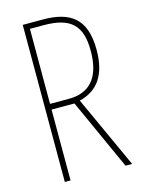

<svg xmlns="http://www.w3.org/2000/svg" viewBox="-110 -779 624 843"><g transform="rotate(-15 202.0 -357.0)"><path d="M169 -714H78V0H104V-322H208L354 0H384L234 -328C320 -349 363 -413 363 -525C363 -668 292 -714 169 -714ZM166 -689C290 -689 337 -642 337 -527C337 -398 278 -348 190 -348H104V-689Z"/></g></svg>

Font: Noto Sans Kannada ExtraCondensed Thin
Style: Regular
Weight: 100
Width: 2
Designer: Jelle Bosma - Monotype Design Team
Foundry: Monotype Imaging Inc.
Version: Version 2.005